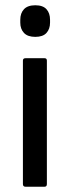

<svg xmlns="http://www.w3.org/2000/svg" viewBox="-20 -709 267 729"><path d="M77 0Q67 0 67 -10V-479Q67 -488 77 -488H149Q158 -488 158 -479V-10Q158 0 149 0ZM114 -569Q85 -569 71 -584Q57 -599 57 -623V-634Q57 -659 71 -674Q85 -689 114 -689Q143 -689 156.5 -674Q170 -659 170 -634V-623Q170 -599 156.5 -584Q143 -569 114 -569Z"/></svg>

Font: Sofia Sans Semi Condensed Medium
Style: Regular
Weight: 500
Designer: Botio Nikoltchev, Ani Petrova
Foundry: lettersoup
Version: Version 4.100